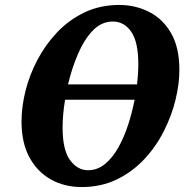

<svg xmlns="http://www.w3.org/2000/svg" viewBox="-20 -745 752 776"><path d="M310 11Q241 11 186 -19.5Q131 -50 99 -109Q67 -168 67 -254Q67 -313 83 -377.5Q99 -442 131.5 -503.5Q164 -565 211.5 -615Q259 -665 322 -695Q385 -725 462 -725Q527 -725 582.5 -697Q638 -669 671.5 -611Q705 -553 705 -462Q705 -406 689.5 -342Q674 -278 642.5 -215.5Q611 -153 563.5 -102Q516 -51 452.5 -20Q389 11 310 11ZM436 -658Q390 -658 355 -621.5Q320 -585 295 -526.5Q270 -468 255 -404H534Q539 -448 539 -486Q539 -575 510.5 -616.5Q482 -658 436 -658ZM336 -57Q373 -57 403.5 -81.5Q434 -106 457.5 -147.5Q481 -189 497.5 -239.5Q514 -290 524 -342H243Q233 -281 233 -229Q233 -139 263 -98Q293 -57 336 -57Z"/></svg>

Font: Noto Serif Condensed ExtraBold
Style: Italic
Weight: 800
Width: 3
Italic angle: -12°
Designer: Monotype Design Team
Foundry: Monotype Imaging Inc.
Version: Version 2.014; ttfautohint (v1.8.4.7-5d5b)